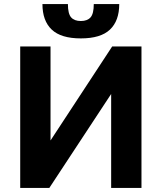

<svg xmlns="http://www.w3.org/2000/svg" viewBox="-20 -930 800 950"><path d="M80 -700H230V-235L535 -700H680V0H530V-465L224 0H80ZM380 -740Q282 -740 236 -783.5Q190 -827 190 -910H316Q316 -862 332 -844Q348 -826 380 -826Q412 -826 428 -844Q444 -862 444 -910H570Q570 -827 524 -783.5Q478 -740 380 -740Z"/></svg>

Font: Golos Text DemiBold
Style: Regular
Weight: 600
Designer: A.Korolkova, Vitaly Kuzmin
Foundry: ParaType Ltd
Version: Version 2.002